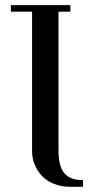

<svg xmlns="http://www.w3.org/2000/svg" viewBox="-20 -722 361 742"><path d="M22 -676.8V-702.1H252V-676.8H206.1V-141.1Q206.1 -79.6 228.5 -52.7Q251 -25.9 300.8 -25.9V0H252Q216.3 0 187.3 -12Q158.2 -23.9 140.6 -43.7Q123 -63.5 113.5 -87.4Q104 -111.3 104 -136.2V-676.8Z"/></svg>

Font: Dehuti
Style: Bold
Weight: 700
Version: Version 1.2